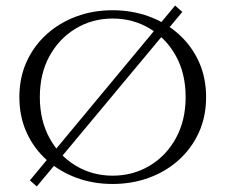

<svg xmlns="http://www.w3.org/2000/svg" viewBox="-20 -651 814 694"><path d="M613 -631 639 -608 113 23 88 1ZM387 -614Q457 -614 518.5 -591.5Q580 -569 626.5 -527Q673 -485 699 -427.5Q725 -370 725 -300Q725 -230 699 -172.5Q673 -115 626.5 -73Q580 -31 518.5 -8.5Q457 14 387 14Q317 14 256 -8.5Q195 -31 148.5 -73Q102 -115 76 -172.5Q50 -230 50 -300Q50 -370 76 -427.5Q102 -485 148.5 -527Q195 -569 256 -591.5Q317 -614 387 -614ZM387 -16Q461 -16 521 -52Q581 -88 616 -152Q651 -216 651 -300Q651 -385 616 -448.5Q581 -512 521 -548Q461 -584 387 -584Q314 -584 254 -548Q194 -512 159 -448.5Q124 -385 124 -300Q124 -216 159 -152Q194 -88 254 -52Q314 -16 387 -16Z"/></svg>

Font: Cinzel
Style: Regular
Weight: 400
Designer: Natanael Gama
Version: Version 2.000